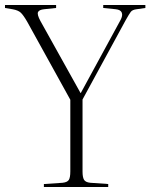

<svg xmlns="http://www.w3.org/2000/svg" viewBox="-27 -750 603 770"><path d="M149 0V-12L224 -17Q243 -19 249 -28.5Q255 -38 255 -63V-350L82 -663Q67 -689 56.5 -699Q46 -709 23 -713L-7 -718V-730H198V-718L150 -713Q130 -711 125.5 -701.5Q121 -692 135 -666L296 -377H297L456 -669Q466 -687 461.5 -699Q457 -711 437 -713L387 -718V-730H556V-718L521 -713Q504 -711 497.5 -702.5Q491 -694 477 -669L304 -351V-62Q304 -39 310 -29Q316 -19 335 -17L407 -12V0Z"/></svg>

Font: Display Extralight
Style: Regular
Weight: 200
Designer: Latin by Veronika Burian and Jose Scaglione. Greek by Irene Vlachou. Cyrillic by Vera Evstafieva.
Foundry: TypeTogether
Version: Version 3.002